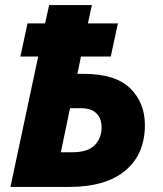

<svg xmlns="http://www.w3.org/2000/svg" viewBox="-20 -734 640 754"><path d="M21 0 130 -512H60L88 -642H157L173 -714H341L325 -642H443L415 -512H298L284 -444H308Q433 -444 491 -387.5Q549 -331 549 -243Q549 -128 472 -64Q395 0 253 0ZM263 -136Q325 -136 352 -164Q379 -192 379 -234Q379 -268 359 -288.5Q339 -309 299 -309H255L219 -136Z"/></svg>

Font: Noto Sans ExtraBold
Style: Italic
Weight: 800
Italic angle: -12°
Designer: Monotype Design Team
Foundry: Monotype Imaging Inc.
Version: Version 2.013; ttfautohint (v1.8.4.7-5d5b)